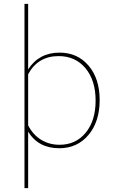

<svg xmlns="http://www.w3.org/2000/svg" viewBox="-20 -759 605 996"><path d="M107 217V-739H126V-399Q182 -486 289 -486Q382 -486 439.5 -418.5Q497 -351 497 -240Q497 -128 439 -59Q381 10 287 10Q179 10 126 -76V217ZM284 -468Q177 -468 126 -374V-109Q150 -61 192.5 -34.5Q235 -8 289 -8Q373 -8 424.5 -70.5Q476 -133 476 -237Q476 -342 423.5 -405Q371 -468 284 -468Z"/></svg>

Font: Cantarell Thin
Style: Regular
Weight: 100
Designer: Dave Crossland, Nikolaus Waxweiler, Florian Fecher, Jacques Le Bailly, Eben Sorkin, Alexei Vanyashin, Alexios Zavras, Em
Version: Version 0.303